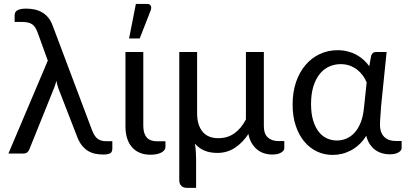

<svg xmlns="http://www.w3.org/2000/svg" viewBox="-20 -766 2030 958"><path d="M540.5 -61.5V-25.5Q540.5 -6.5 529 -0.8Q517.5 5 495 5Q475 5 455.8 1.2Q436.5 -2.5 419.2 -13Q402 -23.5 387.5 -42Q373 -60.5 362.5 -90L271.5 -324.5Q267.5 -335.5 265.2 -345Q263 -354.5 261.5 -363Q259 -354 256.2 -345Q253.5 -336 249.5 -326L125.5 -18.5Q122.5 -11.5 115.8 -5.8Q109 0 97.5 0H22L218.5 -463.5L168 -603Q162.5 -618 156 -628.2Q149.5 -638.5 140.5 -644.8Q131.5 -651 119 -653.8Q106.5 -656.5 89 -656.5H53V-689.5Q53 -696.5 55.5 -702.5Q58 -708.5 64.2 -713Q70.5 -717.5 81.5 -720.2Q92.5 -723 109.5 -723Q131 -723 151 -719Q171 -715 188.5 -705.2Q206 -695.5 220 -679Q234 -662.5 243 -637.5L439 -117Q450 -87.5 465.8 -74.5Q481.5 -61.5 510 -61.5Z M606 -506.5H695V-138.5Q695 -100.5 711.5 -80.8Q728 -61 764.5 -61H805.5V-33Q805.5 -23.5 799.5 -16.2Q793.5 -9 783.2 -4Q773 1 759.5 3.5Q746 6 730.5 6Q700 6 676.8 -4Q653.5 -14 637.8 -32.5Q622 -51 614 -76.8Q606 -102.5 606 -133.5ZM624 -574 658 -746.5H713.5Q727 -746.5 732 -737.8Q737 -729 732 -714.5L677 -574Z M1398.5 -62V-26Q1398.5 -14.5 1382.8 -4.8Q1367 5 1338.5 5Q1317.5 5 1298.2 -1Q1279 -7 1263.2 -19.8Q1247.5 -32.5 1236 -51.8Q1224.5 -71 1219.5 -97.5Q1189.5 -52.5 1151 -27.8Q1112.5 -3 1064.5 -3Q1027 -3 999.2 -15Q971.5 -27 952.5 -49.5Q956 -28.5 957.2 -7.2Q958.5 14 958.5 32V171.5H914Q895 171.5 884.8 161.5Q874.5 151.5 874.5 133.5V-506.5H963.5V-200Q963.5 -143 990 -109.8Q1016.5 -76.5 1070 -76.5Q1115.5 -76.5 1149.8 -101Q1184 -125.5 1207 -170V-506.5H1296.5V-137Q1296.5 -98 1316.5 -80Q1336.5 -62 1369.5 -62Z M1809.5 -355Q1802 -373 1790.2 -389.2Q1778.5 -405.5 1762.2 -418.2Q1746 -431 1725.2 -438.5Q1704.5 -446 1679.5 -446Q1650 -446 1623.2 -434.2Q1596.5 -422.5 1576.2 -398Q1556 -373.5 1544 -336Q1532 -298.5 1532 -247Q1532 -199 1542.5 -164.8Q1553 -130.5 1570.5 -108.2Q1588 -86 1611.5 -75.5Q1635 -65 1661 -65Q1686 -65 1708.8 -74.8Q1731.5 -84.5 1749.5 -104.2Q1767.5 -124 1779.8 -154.8Q1792 -185.5 1796 -227.5ZM1984 -62.5V-26.5Q1984 -15 1968 -5.5Q1952 4 1923.5 4Q1904 4 1885.8 -1.5Q1867.5 -7 1852 -18.2Q1836.5 -29.5 1825 -47Q1813.5 -64.5 1807.5 -88.5Q1791.5 -63 1772 -45Q1752.5 -27 1730.8 -15.5Q1709 -4 1686 1.5Q1663 7 1640 7Q1598 7 1561.5 -10.2Q1525 -27.5 1498 -60Q1471 -92.5 1455.5 -139Q1440 -185.5 1440 -244.5Q1440 -306.5 1457.2 -356.8Q1474.5 -407 1504.8 -442.2Q1535 -477.5 1575.8 -496.5Q1616.5 -515.5 1664 -515.5Q1691 -515.5 1714.8 -509.5Q1738.5 -503.5 1758.2 -492.8Q1778 -482 1794.2 -467.2Q1810.5 -452.5 1822.5 -435.5L1832 -488Q1838 -506.5 1856 -506.5H1909L1881.5 -236Q1880.5 -211.5 1878.2 -187.8Q1876 -164 1876 -144Q1876 -122 1882 -106.8Q1888 -91.5 1898.8 -81.5Q1909.5 -71.5 1923.8 -67Q1938 -62.5 1954.5 -62.5Z"/></svg>

Font: Lato
Style: Regular
Weight: 400
Designer: Lukasz Dziedzic with Adam Twardoch and Botio Nikoltchev
Foundry: tyPoland Lukasz Dziedzic
Version: Version 2.015; 2015-08-06; http://www.latofonts.com/